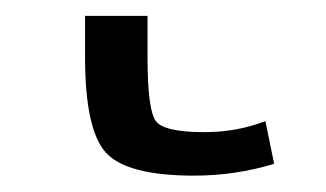

<svg xmlns="http://www.w3.org/2000/svg" viewBox="-20 40 402 237"><path d="M162.1 110.4Q162.1 175.8 172.4 189.5Q182.6 203.1 232.4 203.1Q272.5 203.1 307.6 189.5L318.4 242.2Q270.5 256.8 219.7 256.8Q136.7 256.8 110.8 228.5Q85 200.2 85 110.4V59.6H162.1Z"/></svg>

Font: Gen Shin Gothic Normal
Style: Regular
Weight: 300
Designer: [Source Han Sans]
Ryoko NISHIZUKA  (kana & ideographs); Paul D. Hunt (Latin, Greek & Cyrillic); Wenlong ZHANG  (bopomofo
Version: Version 1.002.20150607